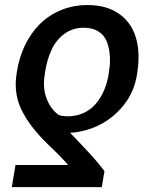

<svg xmlns="http://www.w3.org/2000/svg" viewBox="-20 -573 618 776"><path d="M391.3 183.2H27.7L42.6 93.8H255Q246.8 83.1 222.1 57.7Q197.4 32.3 174.7 11.4Q139.2 -23.4 114.7 -54.2Q90.2 -84.9 71.7 -119.5Q53.3 -154.1 46.9 -191.4Q40.5 -228.7 46.2 -268.5L47.6 -278.4Q56.5 -339.1 80.8 -389.7Q105.1 -440.3 141.7 -476.4Q178.3 -512.4 227.5 -532.5Q276.6 -552.6 333.8 -552.6Q409.4 -552.6 459.3 -518.5Q509.2 -484.4 528.2 -424.2Q547.2 -364 535.5 -284.1L534.1 -274.1Q520.6 -181.8 450.8 -116.3Q381 -50.8 281.6 -37.6Q272.4 -36.6 263.1 -36.6Q264.9 -34.8 285.7 -13Q306.5 8.9 312.3 15.1Q318.2 21.3 335.6 40Q353 58.6 361.7 68.7Q370.4 78.8 382.1 93Q393.8 107.2 402.3 118.6ZM418.3 -268.5 419.7 -278.4Q426.5 -317.1 423.7 -350.5Q420.8 -383.9 410.2 -408.4Q399.5 -432.9 376.2 -446.9Q353 -460.9 318.5 -460.9Q274.1 -460.9 240.8 -436.6Q207.4 -412.3 188.6 -372.3Q169.7 -332.4 161.6 -278.4L160.2 -268.5Q152.3 -214.5 169.2 -172.4Q186.1 -130.3 217.7 -108Q232.2 -103 253.9 -103Q288.4 -103 317.3 -116.1Q346.2 -129.3 366.3 -152.5Q386.4 -175.8 399.3 -205.1Q412.3 -234.4 418.3 -268.5Z"/></svg>

Font: Karasuma Gothic
Style: Medium Italic
Weight: 500
Italic angle: 9.39998°
Designer: Rasmus Andersson / Ryoko Nishizuka
Foundry: Genbu
Version: Version 1.00